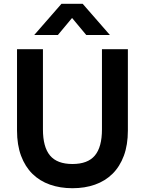

<svg xmlns="http://www.w3.org/2000/svg" viewBox="-20 -980 766 1015"><path d="M305 -960H417L561 -795H436L361 -885L286 -795H161ZM363 15Q298 15 244 -4Q190 -23 151.2 -61.2Q112.5 -99.5 91.2 -156.8Q70 -214 70 -290V-720H207V-296Q207 -202.5 244.5 -157.8Q282 -113 363 -113Q444 -113 481.5 -157.8Q519 -202.5 519 -296V-720H656V-290Q656 -214 634.8 -156.8Q613.5 -99.5 574.8 -61.2Q536 -23 482.2 -4Q428.5 15 363 15Z"/></svg>

Font: Vela Sans ExtBd
Style: Regular
Weight: 800
Designer: Principal design: Mikhail Sharanda - project Manrope.
Design modification: Ravid Balaliev
Foundry: Mikhail Sharanda
Version: Version 1.001